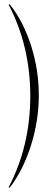

<svg xmlns="http://www.w3.org/2000/svg" viewBox="-20 -785 238 856"><path d="M24 51H18Q115 -134 115 -357Q115 -580 18 -765H24Q84 -690 118.5 -581.5Q153 -473 153 -360Q153 -248 118.5 -138Q84 -28 24 51Z"/></svg>

Font: Moniqa ExtLt Narrow Display
Style: Regular
Weight: 200
Width: 4
Designer: Rajesh Rajput
Foundry: Rajesh Rajput
Version: Version 1.000